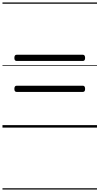

<svg xmlns="http://www.w3.org/2000/svg" viewBox="-20 -1030 803 1550"><path d="M114 -538Q105 -538 100.5 -544Q96 -550 96 -562Q96 -588 114 -588H649Q658 -588 662.5 -581.5Q667 -575 667 -562Q667 -538 649 -538ZM114 -288Q105 -288 100.5 -294Q96 -300 96 -312Q96 -338 114 -338H649Q658 -338 662.5 -331.5Q667 -325 667 -312Q667 -288 649 -288ZM0 490H763V500H0ZM0 -20H763V0H0ZM0 -505H763V-500H0ZM0 -1010H763V-1000H0Z"/></svg>

Font: Playwrite NG Modern Guides
Style: Regular
Weight: 400
Designer: Veronika Burian, José Scaglione
Foundry: TypeTogether
Version: Version 1.003